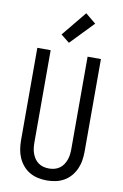

<svg xmlns="http://www.w3.org/2000/svg" viewBox="-105 -1039 710 1106"><g transform="rotate(10 250.0 -486.0)"><path d="M250 8Q224 8 198 2.5Q172 -3 149.5 -16Q127 -29 110 -49Q93 -69 82.5 -93Q72 -117 68 -143Q64 -169 64 -195V-735H142V-195Q142 -179 144 -162.5Q146 -146 151.5 -131Q157 -116 166 -102.5Q175 -89 188.5 -79.5Q202 -70 218 -66Q234 -62 250 -62Q266 -62 282 -66Q298 -70 311.5 -79.5Q325 -89 334 -102.5Q343 -116 348.5 -131Q354 -146 356 -162.5Q358 -179 358 -195V-735H436V-195Q436 -169 432 -143Q428 -117 417.5 -93Q407 -69 390 -49Q373 -29 350.5 -16Q328 -3 302 2.5Q276 8 250 8ZM238 -795 188 -835 307 -980 368 -930Z"/></g></svg>

Font: Iosevka NFM
Style: Regular
Weight: 400
Monospace: yes
Designer: Belleve Invis
Foundry: Belleve Invis
Version: Version 29.0.4; ttfautohint (v1.8.4);Nerd Fonts 3.3.0